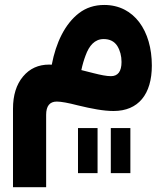

<svg xmlns="http://www.w3.org/2000/svg" viewBox="-20 -449 685 786"><path d="M299.3 259.8H379.4V75.2H299.3ZM433.6 259.8H513.7V75.2H433.6ZM406.7 -428.7C367.2 -428.7 332.5 -417.5 303.7 -395.5C245.6 -351.1 209 -273.9 191.9 -184.1C188.5 -184.6 185.1 -184.6 181.6 -184.6C137.2 -184.6 101.6 -168.5 74.2 -135.7C46.9 -103 33.2 -59.1 33.2 -3.9V317.4H168.9V21C168.9 -15.1 183.6 -33.2 212.4 -33.2C230.5 -33.2 259.3 -27.8 298.8 -17.6C355.5 -3.9 403.8 5.4 444.8 5.4C546.4 5.4 601.6 -63 601.6 -180.7C601.6 -322.8 529.3 -428.7 406.7 -428.7ZM404.3 -289.1C429.2 -289.1 447.8 -279.8 460 -261.2C471.7 -242.2 477.5 -220.2 477.5 -195.3C477.5 -156.7 462.9 -137.2 434.1 -137.2C416 -137.2 392.1 -142.1 363.3 -149.4C347.2 -153.3 328.6 -158.2 313 -162.1C317.4 -183.1 323.2 -203.1 330.6 -222.7C344.7 -261.2 367.2 -289.1 404.3 -289.1Z"/></svg>

Font: Estedad Bold
Style: Regular
Weight: 700
Designer: Amin Abedi
Version: Version 7.3